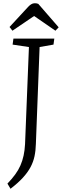

<svg xmlns="http://www.w3.org/2000/svg" viewBox="-20 -942 383 1188"><path d="M159 -651 58 -666 63 -703H316L311 -666L225 -651L202 -52Q201 -10 193.5 25Q186 60 169 92Q152 124 122 157Q92 190 45 226L26 194Q54 165 74 137.5Q94 110 106.5 81.5Q119 53 126 20.5Q133 -12 135 -50ZM343 -773 323 -752 191 -843 57 -752 39 -775 148 -893Q161 -908 172 -915Q183 -922 195 -922Q202 -922 207 -921Q212 -920 217 -918Z"/></svg>

Font: Literata 18pt Light
Style: Italic
Weight: 300
Italic angle: -2°
Designer: Latin by Veronika Burian and Jose Scaglione. Greek by Irene Vlachou. Cyrillic by Vera Evstafieva
Foundry: TypeTogether
Version: Version 3.103;gftools[0.9.29]